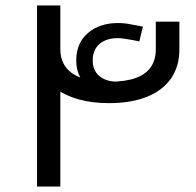

<svg xmlns="http://www.w3.org/2000/svg" viewBox="-20 -680 713 700"><path d="M377 -304Q316 -304 267.5 -317.5Q219 -331 185 -356Q151 -381 133 -417.5Q115 -454 115 -500V-660H200V-500Q200 -443 243.5 -412.5Q287 -382 377 -382Q437 -382 474.5 -395.5Q512 -409 530 -435.5Q548 -462 548 -500V-601H634V-500Q634 -438 603.5 -394Q573 -350 515.5 -327Q458 -304 377 -304ZM115 0V-660H200V0ZM386 -330Q328 -336 293 -370.5Q258 -405 258 -460Q258 -523 300.5 -559.5Q343 -596 410 -596Q434 -596 456 -591.5Q478 -587 501 -583L488 -529Q479 -531 463.5 -534Q448 -537 433 -539Q418 -541 411 -541Q367 -541 342.5 -519.5Q318 -498 318 -460Q318 -423 342.5 -402.5Q367 -382 411 -382Z"/></svg>

Font: Cairo Medium
Style: Regular
Weight: 500
Designer: Mohamed Gaber, Accademia di Belle Arti di Urbino
Foundry: Kief Type Foundry, Accademia di Belle Arti di Urbino
Version: Version 3.117